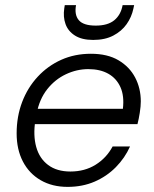

<svg xmlns="http://www.w3.org/2000/svg" viewBox="-20 -718 603 750"><path d="M244 12Q184 12 139 -14Q94 -40 69.5 -87Q45 -134 45 -197Q45 -263 66.5 -319.5Q88 -376 127.5 -418.5Q167 -461 219.5 -484.5Q272 -508 335 -508Q400 -508 443 -482.5Q486 -457 508 -415Q530 -373 530 -322Q530 -303 526 -277.5Q522 -252 517 -233H102L112 -293H460Q466 -343 450.5 -377.5Q435 -412 403 -430Q371 -448 325 -448Q280 -448 237.5 -428Q195 -408 164.5 -369.5Q134 -331 123 -274L118 -247Q109 -189 121.5 -144Q134 -99 168 -73.5Q202 -48 255 -48Q311 -48 353.5 -74.5Q396 -101 420 -146H488Q468 -101 432.5 -65Q397 -29 349.5 -8.5Q302 12 244 12ZM344 -562Q300 -562 273 -579Q246 -596 236 -624Q226 -652 231 -685L233 -698H277Q270 -660 288 -639Q306 -618 354 -618Q401 -618 426.5 -639Q452 -660 459 -698H504L501 -684Q494 -651 474.5 -623.5Q455 -596 422.5 -579Q390 -562 344 -562Z"/></svg>

Font: DM Sans 24pt Light
Style: Italic
Weight: 300
Italic angle: -10°
Designer: Colophon Foundry, Jonny Pinhorn
Foundry: Colophon Foundry
Version: Version 4.004;gftools[0.9.30]